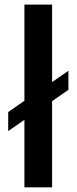

<svg xmlns="http://www.w3.org/2000/svg" viewBox="-20 -802 328 822"><path d="M84.5 -289.1 15.1 -240.7V-322.3L84.5 -370.6V-782.2H203.1V-450.7L272.9 -499V-417.5L203.1 -369.1V0H84.5Z"/></svg>

Font: Proza Libre
Style: Medium
Weight: 500
Designer: Jasper de Waard
Foundry: Jasper de Waard
Version: Version 1.000; ttfautohint (v1.4.1.8-43bc)